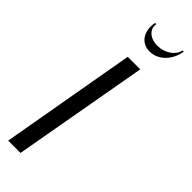

<svg xmlns="http://www.w3.org/2000/svg" viewBox="-234 -654 661 661"><g transform="rotate(45 96.5 -323.0)"><path d="M196 -645C191 -617 159 -595 123 -595C87 -595 63 -617 68 -645H62C53 -597 77 -562 118 -562C159 -562 194 -596 202 -645ZM78 -496 -9 -1H51L139 -496Z"/></g></svg>

Font: Moniqa Ita Display
Style: Italic
Weight: 400
Italic angle: -10°
Designer: Rajesh Rajput
Foundry: Rajesh Rajput
Version: Version 1.000